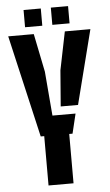

<svg xmlns="http://www.w3.org/2000/svg" viewBox="-61 -971 578 1010"><g transform="rotate(-5 227.5 -465.5)"><path d="M153.5 0V-260.5H135L10.5 -800H145.5L186.5 -598L206 -364.5H328L303 -260.5H285.5V0ZM253.5 -408.5 268.5 -598 309.5 -800H444.5L345 -408.5ZM247 -840V-931H338V-840ZM103 -840V-931H194V-840Z"/></g></svg>

Font: Big Shoulders Stencil Text Thin ExtraBold
Style: Regular
Weight: 800
Version: Version 2.001